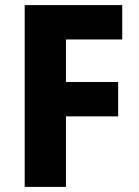

<svg xmlns="http://www.w3.org/2000/svg" viewBox="-20 -785 544 754"><path d="M239 -51V-328H444V-463H239V-630H460V-765H77V-51Z"/></svg>

Font: Noto Sans Tamil UI SemiCondensed ExtraBold
Style: Regular
Weight: 800
Width: 4
Designer: Jelle Bosma - Monotype Design Team
Foundry: Monotype Imaging Inc.
Version: Version 2.004